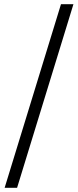

<svg xmlns="http://www.w3.org/2000/svg" viewBox="-20 -730 370 910"><path d="M269 -710H328L61 160H2Z"/></svg>

Font: SourceSerifPro
Style: Book
Weight: 400
Designer: Frank Grießhammer
Foundry: Adobe Systems Incorporated
Version: Version 1.014;PS Version 1.0;hotconv 1.0.73;makeotf.lib2.5.5